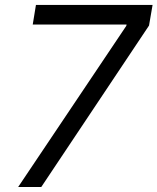

<svg xmlns="http://www.w3.org/2000/svg" viewBox="-20 -747 629 767"><path d="M52.6 0 484.4 -643.5 485.8 -649.1H110.8L123.6 -727.3H589.5L575.3 -644.9L144.9 0Z"/></svg>

Font: Karasuma Gothic
Style: Italic
Weight: 400
Italic angle: -9.39999°
Designer: Rasmus Andersson / Ryoko Nishizuka
Foundry: Genbu
Version: Version 1.00